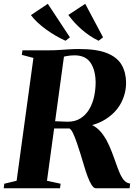

<svg xmlns="http://www.w3.org/2000/svg" viewBox="-37 -1014 749 1034"><path d="M-17 0 -14 -24.5 52.5 -40.5 143 -702 80.5 -718.5 84 -743H225.5Q255.5 -743 281 -744.8Q306.5 -746.5 332.5 -748.2Q358.5 -750 390 -750Q484.5 -750 539.5 -727.8Q594.5 -705.5 618 -664.8Q641.5 -624 642 -569Q642 -510.5 614.5 -458.8Q587 -407 531.5 -371.8Q476 -336.5 391 -327.5L414 -351.5Q448 -349.5 474 -332Q500 -314.5 519 -287Q538 -259.5 551.8 -228Q565.5 -196.5 576 -167Q586 -139 595 -114Q604 -89 613.5 -69.8Q623 -50.5 635.2 -39Q647.5 -27.5 664 -25.5L661 0H479.5Q468 0 456.8 -17.5Q445.5 -35 435 -63Q424.5 -91 415.5 -122.5Q405.5 -155.5 395.5 -188Q385.5 -220.5 375.8 -248.2Q366 -276 356.8 -295.8Q347.5 -315.5 337.5 -322Q327 -322 315.2 -322Q303.5 -322 291.2 -322Q279 -322 267.8 -322Q256.5 -322 247.5 -322L252.5 -361.5Q259 -361 268.2 -360.8Q277.5 -360.5 288 -360Q298.5 -359.5 308.2 -359.2Q318 -359 325.5 -358.5Q367 -358 396.2 -376.5Q425.5 -395 443.8 -426Q462 -457 470 -494.8Q478 -532.5 478 -570Q477.5 -635.5 450.8 -675.8Q424 -716 364 -716Q353.5 -716 340.8 -714.8Q328 -713.5 316 -711Q304 -708.5 295 -704L310 -728L216 -40.5L289.5 -24.5L286 0ZM518 -813 494 -794.5Q469 -806.5 446 -822Q423 -837.5 402.5 -855.5Q382 -873.5 364 -893.2Q346 -913 331 -933.5L422 -993.5ZM339.5 -813 316 -794.5Q290 -806 263.8 -821.2Q237.5 -836.5 212.5 -854.5Q187.5 -872.5 166.2 -892.2Q145 -912 129.5 -932.5L220.5 -993.5Z"/></svg>

Font: Merriweather 120pt ExtraBold
Style: Italic
Weight: 800
Italic angle: -7.8°
Version: Version 2.101